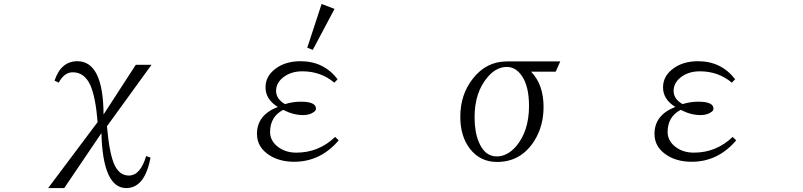

<svg xmlns="http://www.w3.org/2000/svg" viewBox="-20 -850 4040 966"><path d="M222.2 96.2 471.2 -235.8Q460.9 -362.3 434.1 -422.4Q404.3 -486.3 346.2 -486.3Q303.2 -486.3 275.4 -434.1L254.4 -444.3Q287.1 -542 369.1 -542Q499.5 -542 501 -273.9L663.1 -523.9H742.2L518.1 -214.8Q530.3 -74.7 557.1 -18.1Q582.5 33.2 627.9 33.2Q686.5 33.2 715.3 -64.9L737.3 -57.1Q708.5 96.2 615.2 96.2Q497.6 96.2 490.2 -180.2L303.2 96.2Z M1684.1 -144Q1592.3 -36.1 1460 -36.1Q1389.2 -36.1 1338.9 -66.9Q1272.9 -107.4 1272.9 -176.3Q1272.9 -271.5 1377.9 -312Q1315.9 -350.1 1315.9 -410.2Q1315.9 -467.8 1367.2 -504.9Q1416 -542 1492.2 -542Q1608.9 -542 1678.7 -451.2L1662.1 -434.1Q1594.2 -491.2 1501 -491.2Q1435.5 -491.2 1395 -452.1Q1369.1 -426.3 1369.1 -393.1Q1369.1 -351.6 1414.1 -326.2Q1453.1 -338.4 1493.7 -338.4Q1569.8 -338.4 1569.8 -303.2Q1569.8 -294.4 1560.1 -287.1Q1538.1 -271 1504.9 -271Q1455.6 -271 1404.8 -297.4Q1338.9 -262.7 1338.9 -186Q1338.9 -146 1371.1 -117.2Q1410.6 -82 1470.7 -82Q1584 -82 1666 -161.1ZM1598.1 -830.1 1663.1 -805.2 1553.7 -599.1 1525.9 -609.9Z M2775.9 -489.3H2651.9Q2714.8 -424.8 2714.8 -312Q2714.8 -215.3 2668 -141.1Q2600.6 -35.2 2481 -35.2Q2396 -35.2 2344.7 -101.1Q2295.9 -163.6 2295.9 -262.2Q2295.9 -374.5 2358.9 -454.1Q2426.3 -541 2530.8 -541H2798.8ZM2529.8 -513.2Q2477.1 -513.2 2433.6 -462.4Q2367.7 -385.7 2367.7 -260.3Q2367.7 -187 2388.7 -136.2Q2418.5 -63 2479.5 -63Q2531.7 -63 2575.7 -112.8Q2641.6 -189.5 2641.6 -316.9Q2641.6 -413.6 2607.4 -465.3Q2576.2 -513.2 2529.8 -513.2Z M3684.1 -144Q3592.3 -36.1 3460 -36.1Q3389.2 -36.1 3338.9 -66.9Q3272.9 -107.4 3272.9 -176.3Q3272.9 -271.5 3377.9 -312Q3315.9 -350.1 3315.9 -410.2Q3315.9 -467.8 3367.2 -504.9Q3416 -542 3492.2 -542Q3608.9 -542 3678.7 -451.2L3662.1 -434.1Q3594.2 -491.2 3501 -491.2Q3435.5 -491.2 3395 -452.1Q3369.1 -426.3 3369.1 -393.1Q3369.1 -351.6 3414.1 -326.2Q3453.1 -338.4 3493.7 -338.4Q3569.8 -338.4 3569.8 -303.2Q3569.8 -294.4 3560.1 -287.1Q3538.1 -271 3504.9 -271Q3455.6 -271 3404.8 -297.4Q3338.9 -262.7 3338.9 -186Q3338.9 -146 3371.1 -117.2Q3410.6 -82 3470.7 -82Q3584 -82 3666 -161.1Z"/></svg>

Font: I.Ming
Style: Regular
Weight: 400
Designer: Ichiten Fonts Project
Version: Version 5.10 Mar 24, 2018